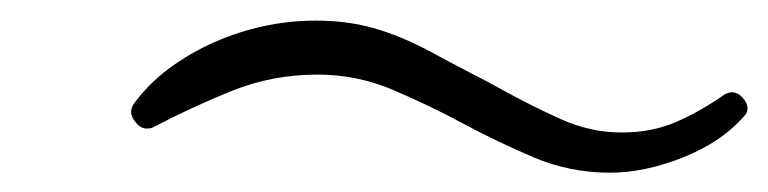

<svg xmlns="http://www.w3.org/2000/svg" viewBox="-20 -498 764 191"><path d="M723.6 -389.6Q723.6 -385.7 719.7 -381.8Q697.3 -356.4 659.2 -341.3Q621.1 -326.2 586.9 -326.2Q546.9 -326.2 511.2 -341.3Q475.6 -356.4 440.9 -375Q406.2 -393.6 370.6 -408.7Q335 -423.8 295.9 -423.8Q251 -423.8 210.9 -407.7Q170.9 -391.6 131.8 -371.1Q129.9 -370.1 126 -370.1Q120.1 -370.1 115.2 -376Q110.4 -381.8 110.4 -386.7Q110.4 -389.6 112.3 -393.6Q127 -414.1 147.9 -429.7Q168.9 -445.3 193.4 -456.1Q217.8 -466.8 243.2 -472.2Q268.6 -477.5 293.9 -477.5Q325.2 -477.5 351.1 -470.2Q377 -462.9 405.3 -448.2Q424.8 -437.5 443.8 -427.7Q462.9 -418 482.4 -407.2Q508.8 -392.6 538.1 -379.4Q567.4 -366.2 598.6 -366.2Q628.9 -366.2 653.3 -377Q677.7 -387.7 701.2 -404.3Q705.1 -406.2 708 -406.2Q713.9 -406.2 718.8 -400.9Q723.6 -395.5 723.6 -389.6Z"/></svg>

Font: Calligraffiti
Style: Regular
Weight: 400
Designer: Dathan Boardman
Foundry: Open Window
Version: Version 1.000